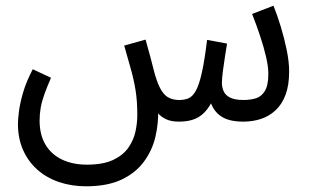

<svg xmlns="http://www.w3.org/2000/svg" viewBox="-20 -422 1089 674"><path d="M282 232Q231 232 187 217Q143 202 111 173.5Q79 145 61 104.5Q43 64 43 13Q43 -3 46.5 -31Q50 -59 61 -97Q72 -135 95 -179L159 -149Q146 -119 136.5 -93Q127 -67 123 -44.5Q119 -22 119 1Q119 51 139.5 85.5Q160 120 197.5 138Q235 156 285 156Q342 156 377 139.5Q412 123 430.5 96.5Q449 70 455.5 40Q462 10 462 -18Q462 -67 456 -104.5Q450 -142 439.5 -179Q429 -216 416 -262L491 -283Q502 -245 508 -221.5Q514 -198 517.5 -184.5Q521 -171 524 -160Q535 -123 547 -104Q559 -85 574.5 -78Q590 -71 609 -71Q628 -71 642 -77Q656 -83 667.5 -103.5Q679 -124 688.5 -166.5Q698 -209 707 -282L777 -269Q774 -251 770 -225Q766 -199 762.5 -173Q759 -147 759 -130Q759 -116 765 -102Q771 -88 787.5 -79.5Q804 -71 835 -71Q859 -71 878.5 -77Q898 -83 910 -103Q922 -123 922 -163Q922 -188 914 -222.5Q906 -257 893 -296Q880 -335 865 -373L940 -402Q953 -370 965.5 -329Q978 -288 986.5 -246.5Q995 -205 995 -171Q995 -123 982.5 -89.5Q970 -56 947.5 -35Q925 -14 896 -4.5Q867 5 834 5Q807 5 786 -0.5Q765 -6 749.5 -18.5Q734 -31 724.5 -50.5Q715 -70 711 -97H739Q724 -60 706.5 -37.5Q689 -15 665.5 -5Q642 5 608 5Q581 5 563 -3.5Q545 -12 533.5 -25.5Q522 -39 515.5 -56.5Q509 -74 505 -92L535 -41Q537 10 525.5 58.5Q514 107 484.5 146.5Q455 186 405.5 209Q356 232 282 232Z"/></svg>

Font: Noto Sans Arabic Condensed
Style: Regular
Weight: 400
Width: 3
Designer: Monotype Design Team, Nadine Chahine, Nizar Qandah and Khaled Hosny
Foundry: Monotype Imaging Inc.
Version: Version 2.012